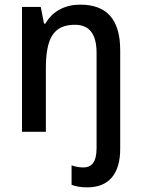

<svg xmlns="http://www.w3.org/2000/svg" viewBox="-20 -569 611 829"><path d="M357 240C456 240 499 174 499 74V-352C499 -484 442 -549 326 -549C263 -549 207 -522 176 -467H170L156 -539H75V0H178V-273C178 -402 210 -462 303 -462C367 -462 397 -421 397 -340V71C397 133 374 154 340 154C321 154 305 150 289 145V229C307 236 330 240 357 240Z"/></svg>

Font: Noto Sans Myanmar SemiCondensed Medium
Style: Regular
Weight: 500
Width: 4
Designer: Monotype Design Team
Foundry: Monotype Imaging Inc.
Version: Version 2.107